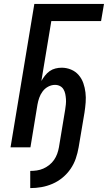

<svg xmlns="http://www.w3.org/2000/svg" viewBox="-20 -755 553 984"><path d="M135 209V121Q152 121 169 118.5Q186 116 202 109Q218 102 232.5 90.5Q247 79 257 64.5Q267 50 273 33.5Q279 17 282 0Q290 -48 298 -96.5Q306 -145 314 -193Q316 -206 317.5 -220Q319 -234 318 -247.5Q317 -261 314.5 -273.5Q312 -286 305.5 -297Q299 -308 287.5 -314Q276 -320 262 -320Q244 -320 227 -311Q210 -302 198.5 -286.5Q187 -271 181 -253.5Q175 -236 172 -219L136 0H34L156 -735H513L498 -647H243L192 -340Q200 -354 210.5 -367.5Q221 -381 234.5 -390.5Q248 -400 264 -404Q280 -408 296 -408Q321 -408 344 -398.5Q367 -389 383 -370.5Q399 -352 407 -329Q415 -306 418 -281Q421 -256 419 -230Q417 -204 413 -178L383 0Q378 29 368.5 57Q359 85 342 110Q325 135 301 155Q277 175 249 187Q221 199 192.5 204Q164 209 135 209Z"/></svg>

Font: Iosevka Curly Semibold Oblique
Style: Regular
Weight: 600
Italic angle: -9°
Monospace: yes
Designer: Belleve Invis
Foundry: Belleve Invis
Version: Version 11.1.0; ttfautohint (v1.8.3)